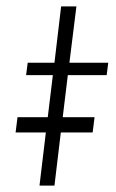

<svg xmlns="http://www.w3.org/2000/svg" viewBox="-20 -583 365 603"><path d="M193 -347 177 -215H277L271 -167H171L151 0H104L124 -167H29L35 -215H130L146 -347H62L67 -386H151L172 -563H220L198 -386H320L315 -347Z"/></svg>

Font: Josefin Sans Light
Style: Italic
Weight: 300
Italic angle: -7°
Designer: Santiago Orozco
Foundry: Typemade
Version: Version 2.000